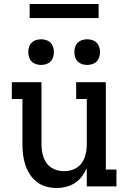

<svg xmlns="http://www.w3.org/2000/svg" viewBox="-20 -930 640 958"><path d="M262 8Q236 8 210.5 1Q185 -6 164 -22Q143 -38 129 -60Q115 -82 106.5 -107Q98 -132 95 -158Q92 -184 92 -210V-436H39V-520H187V-210Q187 -193 189.5 -176.5Q192 -160 197.5 -144.5Q203 -129 213 -115.5Q223 -102 237 -93Q251 -84 267 -80Q283 -76 300 -76Q317 -76 333 -80Q349 -84 363 -93Q377 -102 387 -115.5Q397 -129 402.5 -144.5Q408 -160 410.5 -176.5Q413 -193 413 -210V-436H360V-520H508V-84H561V0H413V-91Q403 -69 388.5 -49.5Q374 -30 354 -17Q334 -4 310 2Q286 8 262 8ZM415 -606Q402 -606 389.5 -610Q377 -614 368 -623Q359 -632 355 -644.5Q351 -657 351 -670Q351 -683 355 -695.5Q359 -708 368 -717Q377 -726 389.5 -730Q402 -734 415 -734Q428 -734 440.5 -730Q453 -726 462 -717Q471 -708 475 -695.5Q479 -683 479 -670Q479 -657 475 -644.5Q471 -632 462 -623Q453 -614 440.5 -610Q428 -606 415 -606ZM185 -606Q172 -606 159.5 -610Q147 -614 138 -623Q129 -632 125 -644.5Q121 -657 121 -670Q121 -683 125 -695.5Q129 -708 138 -717Q147 -726 159.5 -730Q172 -734 185 -734Q198 -734 210.5 -730Q223 -726 232 -717Q241 -708 245 -695.5Q249 -683 249 -670Q249 -657 245 -644.5Q241 -632 232 -623Q223 -614 210.5 -610Q198 -606 185 -606ZM128 -840V-910H472V-840Z"/></svg>

Font: Iosevka Etoile Medium
Style: Regular
Weight: 500
Designer: Belleve Invis
Foundry: Belleve Invis
Version: Version 22.1.2; ttfautohint (v1.8.4)